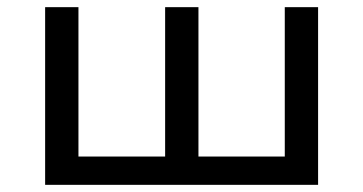

<svg xmlns="http://www.w3.org/2000/svg" viewBox="-20 -516 1014 536"><path d="M106 0V-496H199V-79H441V-496H534V-79H775V-496H868V0Z"/></svg>

Font: Nunito Sans 7pt SemiExpanded
Style: Regular
Weight: 400
Width: 6
Designer: Vernon Adams
Foundry: Vernon Adams
Version: Version 3.101;gftools[0.9.27]